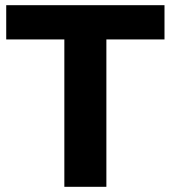

<svg xmlns="http://www.w3.org/2000/svg" viewBox="-20 -720 654 740"><path d="M228 -568H4V-700H614V-568H390V0H228Z"/></svg>

Font: Montserrat GRBold
Style: Regular
Weight: 700
Designer: Julieta Ulanovsky
Foundry: Julieta Ulanovsky
Version: Version 1.00 May 29, 2023, initial release